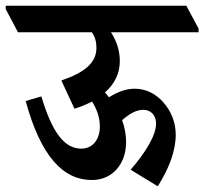

<svg xmlns="http://www.w3.org/2000/svg" viewBox="-75 -645 716 673"><path d="M247 -14C319 -14 367 -70 367 -147C367 -173 362 -199 353 -224C380 -247 403 -260 427 -260C455 -260 472 -240 472 -212C472 -171 437 -113 383 -50L478 8C517 -54 541 -115 541 -173C541 -217 524 -257 497 -287C471 -316 437 -334 398 -334C367 -334 339 -324 307 -304C302 -310 298 -315 293 -321C327 -351 345 -388 345 -431C345 -470 332 -504 314 -532H621V-545L578 -625H-55V-613L-12 -532H247C259 -515 263 -497 263 -477C263 -424 220 -390 140 -363L186 -264C209 -271 230 -280 248 -289C266 -259 275 -231 275 -201C275 -159 252 -124 210 -124C151 -124 108 -180 70 -307L15 -291C68 -96 147 -14 247 -14Z"/></svg>

Font: Noto Serif Devanagari ExtraCondensed
Style: Bold
Weight: 700
Width: 2
Designer: Universal Thirst, Indian Type Foundry and the Monotype Design Team
Foundry: Monotype Imaging Inc.
Version: Version 2.004